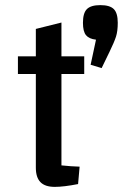

<svg xmlns="http://www.w3.org/2000/svg" viewBox="-20 -720 480 750"><path d="M50 0ZM220 -431V-74Q256 -70 291 -69L285 -1Q229 10 194 10Q156 10 138 -8.5Q120 -27 120 -65V-431H50V-500H120V-607L220 -632V-500H309V-431ZM334 -467 355 -565Q328 -568 316 -582.5Q304 -597 304 -631Q304 -669 319.5 -684.5Q335 -700 372 -700Q409 -700 424.5 -684.5Q440 -669 440 -631Q440 -598 433 -576.5Q426 -555 408 -518L377 -454Z"/></svg>

Font: Changa
Style: Regular
Weight: 400
Designer: Eduardo Rodriguez Tunni
Foundry: Eduardo Rodriguez Tunni
Version: Version 2.002; ttfautohint (v1.5.10-5e6f)